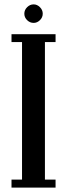

<svg xmlns="http://www.w3.org/2000/svg" viewBox="-20 -856 306 876"><path d="M32.5 0V-36.5H80.5V-664H32.5V-700H233.5V-664H185V-36.5H233.5V0ZM133.5 -751.5Q116.5 -751.5 103.8 -764Q91 -776.5 91 -793.5Q91 -810.5 103.8 -823.2Q116.5 -836 133.5 -836Q149.5 -836 162.2 -823.2Q175 -810.5 175 -793.5Q175 -776.5 162.2 -764Q149.5 -751.5 133.5 -751.5Z"/></svg>

Font: Imbue Thin 10pt SemiBold
Style: Regular
Weight: 600
Version: Version 1.102